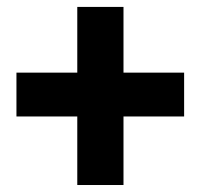

<svg xmlns="http://www.w3.org/2000/svg" viewBox="-20 -609 586 558"><path d="M338.9 -397.9H515.1V-270.5H338.9V-71.3H204.6V-270.5H27.8V-397.9H204.6V-588.9H338.9Z"/></svg>

Font: Robotiche
Style: Bold
Weight: 700
Designer: Google
Version: Version 2.001150; 2014